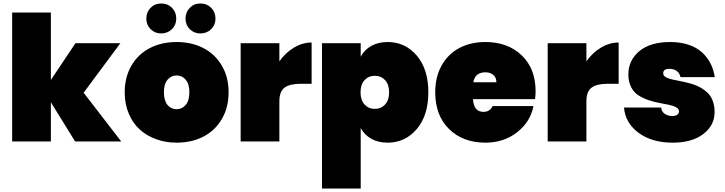

<svg xmlns="http://www.w3.org/2000/svg" viewBox="-20 -812 4159 1102"><path d="M49.8 0V-740.2H272V-353L413.1 -564H670.9L460 -279.8L675.8 0H411.1L272 -225.1V0Z M993.7 6.8Q930.2 6.8 875.5 -13.2Q820.8 -33.2 781 -69.8Q741.2 -106.4 718.5 -161.1Q695.8 -215.8 695.8 -282.2Q695.8 -370.1 734.9 -436.3Q773.9 -502.4 841.1 -536.6Q908.2 -570.8 993.7 -570.8Q1079.1 -570.8 1146.2 -536.6Q1213.4 -502.4 1252.7 -436.3Q1292 -370.1 1292 -282.2Q1292 -194.3 1252.7 -127.9Q1213.4 -61.5 1146.2 -27.3Q1079.1 6.8 993.7 6.8ZM993.7 -185.1Q1024.9 -185.1 1045.9 -210Q1066.9 -234.9 1066.9 -282.2Q1066.9 -329.6 1046.1 -354.2Q1025.4 -378.9 993.7 -378.9Q962.4 -378.9 941.7 -354.5Q920.9 -330.1 920.9 -282.2Q920.9 -234.4 941.4 -209.7Q961.9 -185.1 993.7 -185.1ZM904.8 -620.1Q869.1 -620.1 844.5 -644.5Q819.8 -668.9 819.8 -705.1Q819.8 -742.2 844.2 -767.1Q868.7 -792 904.8 -792Q942.4 -792 967 -767.1Q991.7 -742.2 991.7 -705.1Q991.7 -668.9 966.8 -644.5Q941.9 -620.1 904.8 -620.1ZM1129.9 -620.1Q1093.8 -620.1 1069.3 -644.5Q1044.9 -668.9 1044.9 -705.1Q1044.9 -742.2 1069.3 -767.1Q1093.8 -792 1129.9 -792Q1167 -792 1191.9 -767.1Q1216.8 -742.2 1216.8 -705.1Q1216.8 -668.9 1191.9 -644.5Q1167 -620.1 1129.9 -620.1Z M1583.5 -231V0H1361.3V-564H1583.5V-460Q1617.7 -508.8 1666.5 -538.3Q1715.3 -567.9 1768.6 -567.9V-331.1H1705.6Q1642.6 -331.1 1613 -308.8Q1583.5 -286.6 1583.5 -231Z M2050.3 -486.8Q2071.3 -525.9 2110.8 -548.3Q2150.4 -570.8 2205.1 -570.8Q2305.7 -570.8 2372.1 -492.9Q2438.5 -415 2438.5 -282.2Q2438.5 -149.4 2372.1 -71.3Q2305.7 6.8 2205.1 6.8Q2150.4 6.8 2110.8 -15.6Q2071.3 -38.1 2050.3 -77.1V270H1828.1V-564H2050.3ZM2190.2 -212.2Q2213.4 -237.3 2213.4 -282.2Q2213.4 -327.1 2190.2 -352.1Q2167 -377 2131.3 -377Q2095.7 -377 2072.5 -352.1Q2049.3 -327.1 2049.3 -282.2Q2049.3 -237.3 2072.5 -212.2Q2095.7 -187 2131.3 -187Q2167 -187 2190.2 -212.2Z M2766.1 -397Q2706.5 -397 2696.8 -339.8H2829.1Q2829.1 -367.7 2811 -382.3Q2793 -397 2766.1 -397ZM3042 -203.1Q3023.9 -111.8 2947.5 -52.5Q2871.1 6.8 2766.1 6.8Q2637.7 6.8 2557.9 -71Q2478 -148.9 2478 -282.2Q2478 -370.6 2514.9 -436.5Q2551.8 -502.4 2616.7 -536.6Q2681.6 -570.8 2766.1 -570.8Q2894.5 -570.8 2974.4 -494.4Q3054.2 -418 3054.2 -287.1Q3054.2 -268.1 3050.8 -243.2H2694.8Q2698.7 -169.9 2754.9 -169.9Q2792 -169.9 2807.1 -203.1Z M3345.7 -231V0H3123.5V-564H3345.7V-460Q3379.9 -508.8 3428.7 -538.3Q3477.5 -567.9 3530.8 -567.9V-331.1H3467.8Q3404.8 -331.1 3375.2 -308.8Q3345.7 -286.6 3345.7 -231Z M4081.5 -168.9Q4081.5 -92.3 4016.6 -42.7Q3951.7 6.8 3841.3 6.8Q3721.2 6.8 3645 -49.8Q3568.8 -106.4 3561.5 -194.8H3774.4Q3777.8 -170.4 3795.7 -158.2Q3813.5 -146 3840.3 -146Q3856.9 -146 3867.2 -153.6Q3877.4 -161.1 3877.4 -171.9Q3877.4 -186.5 3861.3 -195.8Q3845.2 -205.1 3819.6 -210.4Q3793.9 -215.8 3762.9 -221.4Q3731.9 -227.1 3700.9 -237.8Q3669.9 -248.5 3644.3 -264.9Q3618.7 -281.2 3602.5 -312Q3586.4 -342.8 3586.4 -384.8Q3586.4 -465.3 3649.2 -518.1Q3711.9 -570.8 3826.7 -570.8Q3885.3 -570.8 3931.9 -555.2Q3978.5 -539.6 4009.3 -511.5Q4040 -483.4 4058.1 -447.8Q4076.2 -412.1 4082.5 -369.1H3885.7Q3881.3 -391.6 3864.7 -404.3Q3848.1 -417 3821.3 -417Q3786.6 -417 3786.6 -391.1Q3786.6 -379.9 3796.6 -372.3Q3806.6 -364.7 3823.7 -359.9Q3840.8 -355 3863 -350.8Q3885.3 -346.7 3909.7 -341.1Q3934.1 -335.4 3958.5 -327.9Q3982.9 -320.3 4005.1 -307.1Q4027.3 -293.9 4044.4 -276.4Q4061.5 -258.8 4071.5 -231.2Q4081.5 -203.6 4081.5 -168.9Z"/></svg>

Font: SVN-Poppins Black
Style: Regular
Weight: 900
Designer: Ninad Kale (Devanagari), Jonny Pinhorn (Latin)
Foundry: Indian Type Foundry
Version: Version 3.002 2017